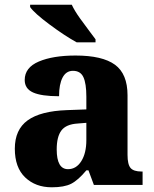

<svg xmlns="http://www.w3.org/2000/svg" viewBox="-20 -786 654 816"><path d="M43 -154Q43 -235 97.5 -274.5Q152 -314 265 -318L347 -321V-375Q347 -431 334.5 -458Q322 -485 290 -485Q261 -485 246 -456.5Q231 -428 231 -377Q156 -377 120.5 -393Q85 -409 85 -446Q85 -499 145 -524.5Q205 -550 301 -550Q415 -550 468.5 -511Q522 -472 522 -381V-128Q522 -87 535 -72Q548 -57 582 -57H586V0H379L356 -62H347Q312 -20 282.5 -5Q253 10 200 10Q131 10 87 -32Q43 -74 43 -154ZM347 -191V-264L310 -261Q261 -258 241 -231.5Q221 -205 221 -151Q221 -67 269 -67Q304 -67 325.5 -101Q347 -135 347 -191ZM108 -756V-766H285Q297 -740 320 -708Q343 -676 362 -651Q381 -626 386 -619V-606H306Q255 -634 190.5 -682Q126 -730 108 -756Z"/></svg>

Font: Noto Serif ExtraBold
Style: Regular
Weight: 800
Designer: Monotype Design Team
Foundry: Monotype Imaging Inc.
Version: Version 1.001